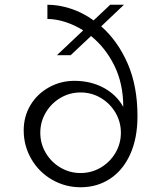

<svg xmlns="http://www.w3.org/2000/svg" viewBox="-20 -780 680 810"><path d="M80 -230Q80 -289 108.5 -336.5Q137 -384 186.5 -411.5Q236 -439 294 -439Q363 -439 417.5 -409.5Q472 -380 500 -329Q500 -427 462.5 -503Q425 -579 364 -628L278 -547H220L331 -652Q294 -675 254.5 -687.5Q215 -700 180 -700V-760Q228 -760 278.5 -743.5Q329 -727 375 -694L445 -760H503L407 -669Q477 -607 518.5 -512Q560 -417 560 -290Q560 -197 529.5 -129.5Q499 -62 444.5 -26Q390 10 320 10Q255 10 199.5 -22Q144 -54 112 -109.5Q80 -165 80 -230ZM490 -220Q490 -266 467 -305Q444 -344 405 -367Q366 -390 320 -390Q274 -390 235 -367Q196 -344 173 -305Q150 -266 150 -220Q150 -174 173 -135Q196 -96 235 -73Q274 -50 320 -50Q366 -50 405 -73Q444 -96 467 -135Q490 -174 490 -220Z"/></svg>

Font: Goli Light
Style: Regular
Weight: 300
Designer: jaikishan Patel
Foundry: MagicType
Version: Version 1.000